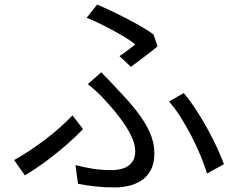

<svg xmlns="http://www.w3.org/2000/svg" viewBox="-20 -793 1040 842"><path d="M504 -547Q524 -560 543 -574.5Q562 -589 573 -598Q552 -616 516 -637Q480 -658 439 -679Q398 -700 360 -715L406 -773Q444 -757 490 -734.5Q536 -712 579.5 -688Q623 -664 653 -642L671 -590Q663 -583 648.5 -571.5Q634 -560 617.5 -547.5Q601 -535 584.5 -522.5Q568 -510 554 -500ZM311 -69Q349 -59 387 -53Q425 -47 472 -47Q495 -47 518.5 -54Q542 -61 557.5 -79.5Q573 -98 573 -130Q573 -156 561 -184.5Q549 -213 530 -242Q511 -271 488.5 -298.5Q466 -326 445 -349Q429 -367 408 -387Q387 -407 365 -424L424 -476Q443 -457 461.5 -437.5Q480 -418 498 -398Q545 -350 581 -303.5Q617 -257 637 -212Q657 -167 657 -121Q657 -76 640.5 -46Q624 -16 598 0Q572 16 542 22.5Q512 29 485 29Q438 29 397 24.5Q356 20 322 13ZM888 -32Q877 -68 859.5 -110.5Q842 -153 819.5 -196.5Q797 -240 772 -279.5Q747 -319 721 -348L786 -385Q812 -354 838 -314.5Q864 -275 888 -231.5Q912 -188 931 -147Q950 -106 962 -73ZM344 -227Q316 -197 275 -161Q234 -125 186 -89Q138 -53 89 -24L42 -91Q73 -108 108.5 -131.5Q144 -155 179.5 -182Q215 -209 245.5 -236.5Q276 -264 298 -287Z"/></svg>

Font: Noto Sans HK
Style: Regular
Weight: 400
Designer: Ryoko NISHIZUKA 西塚涼子 (kana, bopomofo & ideographs); Paul D. Hunt (Latin, Greek & Cyrillic); Sandoll Communications 산돌커뮤니
Foundry: Adobe
Version: Version 2.004-H2;hotconv 1.0.118;makeotfexe 2.5.65603